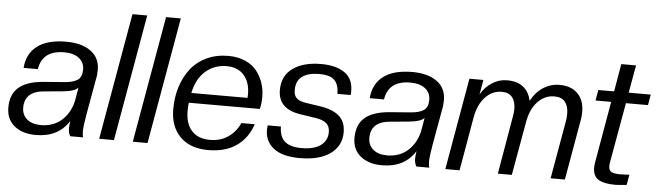

<svg xmlns="http://www.w3.org/2000/svg" viewBox="-46 -889 3686 1076"><g transform="rotate(5 1796.5 -351.0)"><path d="M179.2 9.8Q104 9.8 58.6 -27.3Q13.2 -64.5 13.2 -129.9Q13.2 -204.1 57.1 -242.9Q101.1 -281.7 191.9 -290L316.9 -299.8Q364.7 -303.7 388.4 -320.3Q412.1 -336.9 412.1 -377.9Q412.1 -418.9 381.8 -442.4Q351.6 -465.8 298.8 -465.8Q175.8 -465.8 159.2 -358.9H79.1Q85 -439 141.8 -482.4Q198.7 -525.9 305.2 -525.9Q391.6 -525.9 442.9 -489Q494.1 -452.1 494.1 -383.8Q494.1 -370.6 492.2 -351.1L453.1 -131.8Q440.9 -64.9 440.9 -33.2Q440.9 -11.2 445.8 0H373Q361.8 -17.6 361.8 -43.9Q361.8 -61.5 366.2 -85.9Q306.2 9.8 179.2 9.8ZM203.1 -47.9Q276.4 -47.9 324.5 -93.8Q372.6 -139.6 384.8 -214.8L395 -275.9Q376.5 -253.4 307.1 -247.1L207 -237.8Q96.2 -229.5 96.2 -137.2Q96.2 -96.2 125 -72Q153.8 -47.9 203.1 -47.9Z M618.7 0H535.6L660.6 -711.9H743.7Z M807.6 0H724.6L849.6 -711.9H932.6Z M1148.9 9.8Q1047.4 9.8 991 -47.1Q934.6 -104 934.6 -202.1Q934.6 -269.5 953.1 -327.9Q971.7 -386.2 1006.3 -430.7Q1041 -475.1 1095.2 -500.5Q1149.4 -525.9 1216.8 -525.9Q1270.5 -525.9 1312.3 -507.3Q1354 -488.8 1377.9 -457.8Q1401.9 -426.8 1413.8 -390.4Q1425.8 -354 1425.8 -314Q1425.8 -275.4 1418 -245.1H1018.6Q1015.6 -228 1015.6 -199.2Q1015.6 -126 1052 -86.9Q1088.4 -47.9 1153.8 -47.9Q1212.4 -47.9 1255.6 -77.1Q1298.8 -106.4 1321.8 -157.2H1397Q1370.6 -77.6 1308.1 -33.9Q1245.6 9.8 1148.9 9.8ZM1212.9 -467.8Q1144 -467.8 1094.2 -425Q1044.4 -382.3 1027.8 -300.8H1343.8Q1344.7 -307.6 1344.7 -320.8Q1344.7 -388.7 1309.8 -428.2Q1274.9 -467.8 1212.9 -467.8Z M1663.6 9.8Q1566.4 9.8 1517.1 -28.8Q1467.8 -67.4 1467.8 -132.8Q1467.8 -141.6 1469.7 -157.2H1544.4Q1544.4 -101.1 1574.7 -74Q1605 -46.9 1670.4 -46.9Q1739.3 -46.9 1776.9 -74.2Q1814.5 -101.6 1814.5 -149.9Q1814.5 -182.1 1793.9 -199.2Q1773.4 -216.3 1731.4 -222.2L1648.4 -234.9Q1520.5 -253.4 1520.5 -360.8Q1520.5 -440.9 1579.8 -483.4Q1639.2 -525.9 1738.8 -525.9Q1821.8 -525.9 1870.6 -492.7Q1919.4 -459.5 1919.4 -390.1Q1919.4 -375 1918.5 -367.2H1843.8Q1843.8 -417 1819.8 -443.1Q1795.9 -469.2 1731.4 -469.2Q1671.9 -469.2 1637.7 -444.8Q1603.5 -420.4 1603.5 -367.2Q1603.5 -335.9 1620.6 -321.3Q1637.7 -306.6 1670.4 -301.8L1754.4 -289.1Q1824.2 -278.8 1860.8 -246.8Q1897.5 -214.8 1897.5 -154.8Q1897.5 -79.6 1836.7 -34.9Q1775.9 9.8 1663.6 9.8Z M2126.5 9.8Q2051.3 9.8 2005.9 -27.3Q1960.4 -64.5 1960.4 -129.9Q1960.4 -204.1 2004.4 -242.9Q2048.3 -281.7 2139.2 -290L2264.2 -299.8Q2312 -303.7 2335.7 -320.3Q2359.4 -336.9 2359.4 -377.9Q2359.4 -418.9 2329.1 -442.4Q2298.8 -465.8 2246.1 -465.8Q2123 -465.8 2106.4 -358.9H2026.4Q2032.2 -439 2089.1 -482.4Q2146 -525.9 2252.4 -525.9Q2338.9 -525.9 2390.1 -489Q2441.4 -452.1 2441.4 -383.8Q2441.4 -370.6 2439.5 -351.1L2400.4 -131.8Q2388.2 -64.9 2388.2 -33.2Q2388.2 -11.2 2393.1 0H2320.3Q2309.1 -17.6 2309.1 -43.9Q2309.1 -61.5 2313.5 -85.9Q2253.4 9.8 2126.5 9.8ZM2150.4 -47.9Q2223.6 -47.9 2271.7 -93.8Q2319.8 -139.6 2332 -214.8L2342.3 -275.9Q2323.7 -253.4 2254.4 -247.1L2154.3 -237.8Q2043.5 -229.5 2043.5 -137.2Q2043.5 -96.2 2072.3 -72Q2101.1 -47.9 2150.4 -47.9Z M3155.3 0H3075.2L3133.3 -330.1Q3136.2 -349.6 3136.2 -369.1Q3136.2 -410.6 3116.9 -434.8Q3097.7 -459 3056.2 -459Q3002.9 -459 2962.9 -417Q2922.9 -375 2910.2 -299.8L2856.9 0H2778.3L2835 -330.1Q2838.9 -349.1 2838.9 -369.1Q2838.9 -410.2 2819.8 -434.6Q2800.8 -459 2760.3 -459Q2707.5 -459 2668 -417.2Q2628.4 -375.5 2615.2 -299.8L2563 0H2482.9L2573.2 -516.1H2651.9L2637.2 -433.1Q2660.6 -475.1 2700.2 -500.5Q2739.7 -525.9 2784.2 -525.9Q2842.8 -525.9 2876.5 -498.5Q2910.2 -471.2 2919.9 -421.9Q2946.8 -472.2 2988.5 -499Q3030.3 -525.9 3080.1 -525.9Q3145 -525.9 3182.1 -488.8Q3219.2 -451.7 3219.2 -386.2Q3219.2 -362.3 3215.3 -340.8Z M3439.9 4.9Q3374.5 4.9 3343.8 -14.4Q3313 -33.7 3313 -81.1Q3313 -98.6 3317.4 -120.1L3376 -456.1H3288.1L3298.3 -516.1H3387.2L3414.1 -671.9H3497.1L3469.2 -516.1H3593.3L3583 -456.1H3459L3398.9 -118.2Q3397 -110.4 3397 -96.2Q3397 -72.8 3412.1 -64.5Q3427.2 -56.2 3462.4 -56.2L3513.2 -58.1L3502.9 0Q3450.7 4.9 3439.9 4.9Z"/></g></svg>

Font: Creato Display
Style: Italic
Weight: 400
Italic angle: -10°
Version: Version 1.000